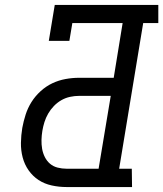

<svg xmlns="http://www.w3.org/2000/svg" viewBox="-20 -755 659 775"><path d="M249 0Q218 0 188.5 -6.5Q159 -13 135.5 -28.5Q112 -44 95.5 -67.5Q79 -91 71.5 -119.5Q64 -148 64.5 -178.5Q65 -209 70 -239Q75 -266 83.5 -292.5Q92 -319 107 -343Q122 -367 144 -387Q166 -407 191.5 -419Q217 -431 244.5 -436Q272 -441 299 -441H439L475 -662H272L260 -590H177L201 -735H619V-662H558L461 -74H512L513 0ZM248 -74H378L427 -368H299Q281 -368 262.5 -364Q244 -360 227.5 -350.5Q211 -341 197.5 -327Q184 -313 174.5 -296.5Q165 -280 159.5 -262.5Q154 -245 151 -227Q148 -209 147.5 -190.5Q147 -172 150 -154.5Q153 -137 161 -121Q169 -105 182 -94Q195 -83 212.5 -78.5Q230 -74 248 -74Z"/></svg>

Font: Iosevka Etoile
Style: Italic
Weight: 400
Italic angle: -9°
Designer: Belleve Invis
Foundry: Belleve Invis
Version: Version 22.1.2; ttfautohint (v1.8.4)